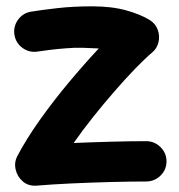

<svg xmlns="http://www.w3.org/2000/svg" viewBox="-20 -532 574 616"><path d="M26.4 -419.9Q22 -446.3 37.6 -468.3Q53.2 -490.2 79.6 -494.6Q112.8 -500 164.1 -505.9Q215.3 -511.7 274.9 -511.7Q338.4 -511.7 384.8 -498.8Q431.2 -485.8 460.4 -467.8Q479 -456.1 486.1 -436.5Q493.2 -417 488.5 -396.7Q483.9 -376.5 467.3 -362.8Q444.8 -343.8 413.8 -311.8Q382.8 -279.8 347.9 -239.7Q313 -199.7 278.8 -156.7Q244.6 -113.8 216.3 -73.2Q274.4 -75.7 337.2 -77.4Q399.9 -79.1 448.7 -79.1Q475.6 -79.1 494.9 -60.1Q514.2 -41 514.2 -14.2Q514.2 12.7 494.9 31.5Q475.6 50.3 448.7 50.3Q398.9 50.3 334.5 52Q270 53.7 207.3 56.6Q144.5 59.6 99.1 63.5Q71.8 65.9 53.7 50.5Q35.6 35.2 30.3 12.2Q24.9 -10.7 35.6 -31.2Q64 -85.4 107.7 -147Q151.4 -208.5 201.4 -268.3Q251.5 -328.1 296.9 -376.5Q272 -377.9 245.4 -378.7Q218.8 -379.4 191.9 -377Q164.6 -375 141.4 -372.1Q118.2 -369.1 101.1 -366.7Q74.7 -362.3 52.7 -377.9Q30.8 -393.6 26.4 -419.9Z"/></svg>

Font: Mikhak Bold
Style: Regular
Weight: 700
Designer: Amin Abedi
Version: Version 3.3